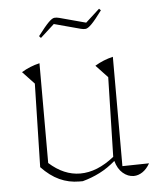

<svg xmlns="http://www.w3.org/2000/svg" viewBox="-51 -731 643 782"><g transform="rotate(-5 270.5 -340.0)"><path d="M88 -65 96 -406 48 -457Q83 -478 122 -487V-79Q182 -25 249 -25Q318 -25 388 -81L396 -406L348 -457Q383 -478 422 -487V-40L531 -42Q518 -19 500.5 -7.5Q483 4 465 4Q441 4 420.5 -13.5Q400 -31 391 -64Q360 -37 326.5 -20Q293 -3 256 7H242Q199 7 161 -10.5Q123 -28 88 -65ZM137 -589 130 -597Q159 -635 174 -650Q189 -665 198 -666Q207 -667 218 -664L326 -635L383 -687L390 -680Q362 -642 346.5 -626.5Q331 -611 322 -610Q313 -609 302 -612L194 -641Z"/></g></svg>

Font: Piazzolla Thin
Style: Regular
Weight: 100
Designer: Juan Pablo del Peral
Foundry: Huerta Tipografica
Version: Version 1.330